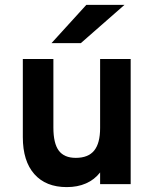

<svg xmlns="http://www.w3.org/2000/svg" viewBox="-20 -752 632 784"><path d="M252.6 12Q167.1 12 120.2 -41.1Q73.2 -94.3 73.2 -192V-511H198V-231.2Q198 -166.5 220.1 -136.9Q242.1 -107.4 289.4 -107.4Q340.4 -107.4 364.6 -137.3Q388.8 -167.2 388.8 -229.2V-511H513.6V0H388.8V-47.8Q365.5 -18.1 331.1 -3.1Q296.8 12 252.6 12ZM190.4 -576 332.4 -732H488.2L310.2 -576Z"/></svg>

Font: Overpass
Style: Regular
Weight: 400
Designer: Delve Withrington, Dave Bailey, Thomas Jockin
Foundry: Delve Fonts LLC
Version: Version 4.000